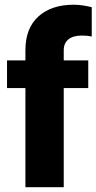

<svg xmlns="http://www.w3.org/2000/svg" viewBox="-20 -780 402 800"><path d="M85.9 0V-570.8Q85.9 -662.6 140.1 -711.4Q194.3 -760.3 286.6 -760.3Q307.6 -760.3 326.2 -757.3Q344.7 -754.4 362.3 -750V-627.9Q353.5 -629.9 343.5 -630.9Q333.5 -631.8 320.8 -631.8Q284.7 -631.8 265.1 -616Q245.6 -600.1 245.6 -570.8V0ZM347.7 -413.1H9.3V-528.3H347.7Z"/></svg>

Font: Heebo ExtraBold
Style: Regular
Weight: 800
Designer: Oded Ezer
Foundry: Ezer Type House
Version: Version 3.100